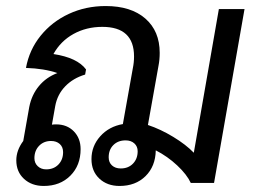

<svg xmlns="http://www.w3.org/2000/svg" viewBox="-20 -606 847 636"><path d="M790 -576 689 0H612Q599 -28 567 -58Q535 -88 496 -108Q495 -55 462 -22.5Q429 10 376 10Q335 10 309 -14.5Q283 -39 283 -79Q283 -122 312 -154.5Q341 -187 387 -195L420 -380Q424 -399 424 -419Q424 -517 319 -517Q266 -517 223.5 -493.5Q181 -470 157 -427Q236 -415 265 -376L262 -359Q222 -347 196 -320Q170 -293 163 -255L152 -193Q157 -194 166 -194Q202 -194 224.5 -171Q247 -148 247 -112Q247 -58 213 -24Q179 10 125 10Q85 10 59.5 -13.5Q34 -37 34 -75Q34 -108 57 -139L77 -252Q85 -292 109 -321Q133 -350 170 -364Q127 -379 66 -381Q77 -441 114.5 -487.5Q152 -534 208 -560Q264 -586 330 -586Q414 -586 461.5 -544.5Q509 -503 509 -431Q509 -408 505 -388L470 -192Q512 -178 554 -152.5Q596 -127 622 -100L705 -576ZM436 -105Q436 -121 425 -131Q414 -141 396 -141Q371 -141 355.5 -125.5Q340 -110 340 -85Q340 -68 351 -58Q362 -48 380 -48Q405 -48 420.5 -64Q436 -80 436 -105ZM149 -139Q125 -139 109.5 -123Q94 -107 94 -82Q94 -66 105 -55.5Q116 -45 133 -45Q158 -45 173.5 -61Q189 -77 189 -102Q189 -119 178 -129Q167 -139 149 -139Z"/></svg>

Font: Sarabun
Style: Italic
Weight: 400
Italic angle: -10°
Designer: Suppakit Chalermlarp | Katatrad Co.,Ltd.
Foundry: Cadson Demak Co.,Ltd.
Version: Version 1.000; ttfautohint (v1.6)